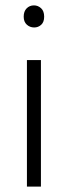

<svg xmlns="http://www.w3.org/2000/svg" viewBox="-20 -693 252 713"><path d="M80 0V-470H132V0ZM107 -591Q91 -591 79.5 -601.5Q68 -612 68 -631Q68 -651 79 -662Q90 -673 106 -673Q121 -673 132.5 -662.5Q144 -652 144 -631Q144 -611 133 -601Q122 -591 107 -591Z"/></svg>

Font: Mukta Mahee ExtraLight
Style: Regular
Weight: 275
Designer: Shuchita Grover, Noopur Datye, Girish Dalvi, Yashodeep Gholap
Foundry: Ek Type
Version: Version 2.538;PS 1.000;hotconv 16.6.51;makeotf.lib2.5.65220;